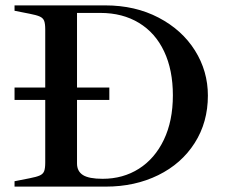

<svg xmlns="http://www.w3.org/2000/svg" viewBox="-20 -693 834 713"><path d="M752 -338Q752 -239 703 -162Q654 -85 567.5 -42.5Q481 0 373 0H34V-20L90 -31Q116 -36 128 -41.5Q140 -47 144 -57.5Q148 -68 148 -90V-322H34V-368H148V-583Q148 -605 144 -615.5Q140 -626 128 -631.5Q116 -637 90 -642L34 -653V-673H371Q482 -673 569 -627.5Q656 -582 704 -505.5Q752 -429 752 -338ZM622 -339Q622 -433 589.5 -502Q557 -571 496 -608Q435 -645 353 -645H266V-368H386V-322H266V-86Q266 -57 288 -43Q310 -29 361 -29Q437 -29 496 -66.5Q555 -104 588.5 -174Q622 -244 622 -339Z"/></svg>

Font: Ibarra Real Nova SemiBold
Style: Regular
Weight: 600
Designer: Jose Maria Ribagorda & Octavio Pardo
Foundry: Jose Maria Ribagorda
Version: Version 1.014